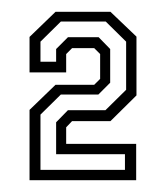

<svg xmlns="http://www.w3.org/2000/svg" viewBox="-20 -720 281 325"><path d="M30 -415V-534L74 -576.5H139.5L149.5 -586.5V-628.5L139.5 -638.5H102L92 -628.5V-597.5H30V-657.5L74 -700H167L211 -658V-558.5L167 -515H102L92 -504.5V-476.5H210.5V-415ZM48.5 -432.5H191.5V-459H75V-513L95 -533.5H158.5L193.5 -568V-649.5L159 -683.5H83L48.5 -649.5V-615.5H75V-637L95 -657H147L166.5 -637V-580L146.5 -560H83L48.5 -526Z"/></svg>

Font: Tourney Condensed
Style: Regular
Weight: 400
Width: 3
Designer: Tyler Finck
Foundry: Etcetera Type Co
Version: Version 1.010; ttfautohint (v1.8.3)